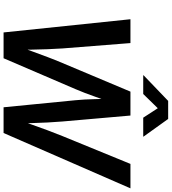

<svg xmlns="http://www.w3.org/2000/svg" viewBox="38 -1022 984 1101"><g transform="rotate(90 530.5 -472.0)"><path d="M166.5 0 90.8 -727.5H227.5L258.3 -337.4Q261.2 -295.9 262.7 -252Q264.2 -208 265.1 -164.1Q266.1 -120.1 266.6 -77.1H244.1Q259.3 -120.1 275.1 -164.1Q291 -208 307.6 -252Q324.2 -295.9 341.8 -337.4L505.9 -727.5H643.1L677.2 -337.4Q680.7 -295.9 682.9 -252Q685.1 -208 686.3 -164.1Q687.5 -120.1 689 -77.1H665Q680.2 -120.1 695.8 -164.1Q711.4 -208 727.5 -252Q743.7 -295.9 760.7 -337.4L920.4 -727.5H1060.5L743.2 0H595.7L555.2 -412.6Q550.3 -462.9 549.1 -520.5Q547.9 -578.1 545.4 -645H577.6Q553.7 -579.1 533.7 -521.5Q513.7 -463.9 491.7 -412.6L314.5 0ZM519.5 -800.8H412.1V-802.7L559.1 -943.8H662.6L763.7 -802.7V-800.8H655.3L601.1 -884.3Z"/></g></svg>

Font: Inter 24pt SemiBold
Style: Italic
Weight: 600
Italic angle: -9.3988°
Designer: Rasmus Andersson
Foundry: rsms
Version: Version 4.001;git-66647c0bb